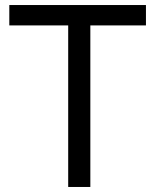

<svg xmlns="http://www.w3.org/2000/svg" viewBox="-20 -743 617 763"><path d="M17 -642H251V0H339V-642H560V-723H17Z"/></svg>

Font: United Sans
Style: Regular
Weight: 400
Designer: Pablo Impallari, Rodrigo Fuenzalida (Modified by Dan O. Williams)
Version: Version 1.000;PS 001.000;hotconv 1.0.88;makeotf.lib2.5.64775